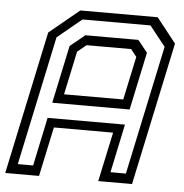

<svg xmlns="http://www.w3.org/2000/svg" viewBox="-68 -749 763 798"><g transform="rotate(5 313.5 -350.0)"><path d="M-17 0 110 -597 235 -700H558L639 -597L512 0H371L415 -206H168L124 0ZM31.8 -41.2H95.8L138.5 -243.5H461.2L418.5 -41.2H482.8L597.2 -580L531 -663.5H247.2L146.2 -580ZM198 -347H445L483.5 -528L459.5 -558.5H273.5L236.5 -528ZM152.2 -307.8 203.5 -549 265 -599.2H486.2L526.2 -549L475 -307.8Z"/></g></svg>

Font: Tourney Thin
Style: Italic
Weight: 100
Italic angle: -12°
Designer: Tyler Finck
Foundry: Etcetera Type Co
Version: Version 1.015